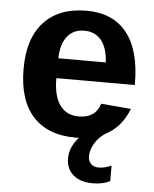

<svg xmlns="http://www.w3.org/2000/svg" viewBox="-53 -582 661 826"><g transform="rotate(5 278.0 -169.5)"><path d="M286.1 9.8Q167 9.8 103 -60.8Q39.1 -131.3 39.1 -266.6Q39.1 -397.5 104 -467.8Q168.9 -538.1 288.1 -538.1Q401.9 -538.1 461.9 -462.6Q522 -387.2 522 -241.7V-237.8H183.1Q183.1 -160.6 211.7 -121.3Q240.2 -82 293 -82Q365.7 -82 384.8 -145L514.2 -133.8Q458 9.8 286.1 9.8ZM286.1 -451.7Q237.8 -451.7 211.7 -418Q185.5 -384.3 184.1 -323.7H389.2Q385.3 -387.7 358.4 -419.7Q331.5 -451.7 286.1 -451.7ZM378.9 199.2Q324.7 199.2 293.9 172.9Q263.2 146.5 263.2 101.6Q263.2 64.9 284.4 32.2Q305.7 -0.5 340.3 -18.6H415Q384.3 2 368.2 30Q352.1 58.1 352.1 84Q352.1 104.5 364 116.9Q376 129.4 397.9 129.4Q424.3 129.4 452.6 116.2V183.1Q421.9 199.2 378.9 199.2Z"/></g></svg>

Font: Liberation Sans
Style: Bold
Weight: 700
Designer: Steve Matteson
Foundry: Ascender Corporation
Version: Version 2.1.5